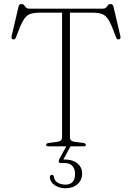

<svg xmlns="http://www.w3.org/2000/svg" viewBox="-20 -744 671 976"><path d="M130 -700H501Q514 -700 519.5 -706Q525 -712 529.2 -717.8Q533.5 -723.5 541.5 -723.5Q553.5 -723.5 556.5 -711.5L592 -560Q595 -546.5 585 -544Q574.5 -541.5 569.5 -555Q549.5 -611.5 534.8 -637.8Q520 -664 501.2 -671.8Q482.5 -679.5 450 -679.5H335.5V-46Q335.5 -26 360 -23L402 -17.5Q416.5 -15.5 416.5 -8Q416.5 0 404 0H227Q214.5 0 214.5 -8Q214.5 -15.5 229 -17.5L271 -23Q295.5 -26 295.5 -46V-679.5H181Q149 -679.5 130.2 -671.8Q111.5 -664 96.8 -637.8Q82 -611.5 61.5 -555Q56.5 -541.5 46 -544Q36 -546.5 39 -560L74.5 -711.5Q77.5 -723.5 89.5 -723.5Q98 -723.5 102 -717.8Q106 -712 111.8 -706Q117.5 -700 130 -700ZM319.5 -5H341L302 67H311Q350 67 373.8 86.8Q397.5 106.5 397.5 138Q397.5 171.5 374 192.2Q350.5 213 313 213Q281 213 257.8 197.2Q234.5 181.5 233.5 157Q233.5 146 242.5 145Q252.5 145 254 154.5Q257.5 176.5 274.8 185.5Q292 194.5 312.5 194.5Q361.5 194.5 361.5 139.5Q361.5 115.5 348.5 100.2Q335.5 85 310 85H290.5Q281.5 85 279.2 79.5Q277 74 280.5 67Z"/></svg>

Font: Fraunces 9pt Thin
Style: Regular
Weight: 100
Version: Version 1.000;[b76b70a41]